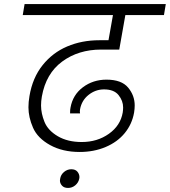

<svg xmlns="http://www.w3.org/2000/svg" viewBox="-20 -760 836 945"><path d="M478 -516Q366 -516 286 -457Q206 -398 186 -285Q182 -262 182 -241Q182 -202 199 -160Q216 -118 264.5 -89.5Q313 -61 382 -61Q459 -61 516 -101.5Q573 -142 584 -206Q586 -219 586 -231Q586 -264 563.5 -292Q541 -320 492 -320Q450 -320 416 -293Q382 -266 374 -222Q373 -216 373 -211Q373 -206 374 -202H325Q325 -206 325 -209Q325 -220 327 -230Q338 -293 388 -330.5Q438 -368 504 -368Q578 -368 610.5 -329Q643 -290 643 -241Q643 -225 640 -206Q630 -149 594 -105Q558 -61 500 -36.5Q442 -12 372 -12Q288 -12 226.5 -46Q165 -80 142.5 -131.5Q120 -183 120 -232Q120 -258 125 -287Q140 -377 189.5 -439Q239 -501 311 -531.5Q383 -562 469 -562H514L536 -686H92L101 -740H796L787 -686H597L567 -516ZM370 120Q366 139 350.5 152Q335 165 315 165Q295 165 285 153.5Q275 142 275 129Q275 125 276 120Q279 100 295 86.5Q311 73 331 73Q351 73 361 85Q371 97 371 112Q371 116 370 120Z"/></svg>

Font: Fz Poppins Light
Style: Italic
Weight: 300
Italic angle: -10°
Designer: Ninad Kale (Devanagari), Jonny Pinhorn (Latin)
Foundry: Indian Type Foundry
Version: Vit hóa bi Vntype.Com & FontZin.Com